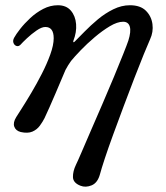

<svg xmlns="http://www.w3.org/2000/svg" viewBox="-20 -498 633 733"><path d="M287 211Q259 200 258.5 178Q258 156 270 131Q276 119 291 84Q306 49 327 0.5Q348 -48 371 -101Q394 -154 414.5 -203.5Q435 -253 450 -290.5Q465 -328 470 -343Q481 -378 475.5 -396.5Q470 -415 450 -415Q428 -415 399.5 -398Q371 -381 341.5 -356Q312 -331 288 -306Q264 -281 251 -265Q246 -258 240 -248.5Q234 -239 230 -231Q225 -219 214.5 -194.5Q204 -170 192 -141.5Q180 -113 168.5 -87.5Q157 -62 150 -47Q143 -33 132 -18Q121 -3 103.5 4.5Q86 12 59 6Q40 1 34.5 -14.5Q29 -30 42 -51Q47 -59 63 -84Q79 -109 99.5 -143.5Q120 -178 139.5 -216Q159 -254 172 -290Q185 -326 185 -352Q185 -395 153 -395Q139 -395 119.5 -381.5Q100 -368 83 -352Q66 -336 58 -327Q51 -320 43 -322.5Q35 -325 31.5 -334Q28 -343 34 -354Q41 -367 57 -387.5Q73 -408 95.5 -429Q118 -450 145 -464Q172 -478 201 -478Q233 -478 250.5 -457.5Q268 -437 270.5 -406Q273 -375 260 -342Q259 -338 260.5 -337Q262 -336 265 -339Q280 -354 303 -377.5Q326 -401 353.5 -424Q381 -447 412.5 -462.5Q444 -478 476 -478Q516 -478 537 -457Q558 -436 562 -406Q566 -376 553 -348Q545 -330 529 -291Q513 -252 493 -200Q473 -148 452 -92Q431 -36 412 16Q393 68 380 107.5Q367 147 362 166Q353 200 330 209.5Q307 219 287 211Z"/></svg>

Font: Zen Old Mincho
Style: Regular
Weight: 400
Designer: Yoshimichi Ohira
Foundry: Positype
Version: Version 1.001